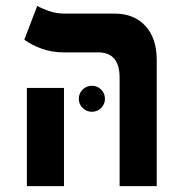

<svg xmlns="http://www.w3.org/2000/svg" viewBox="-20 -632 626 652"><path d="M386.2 0V-368.2Q386.2 -454.1 313.5 -454.1H197.3Q155.8 -454.1 121.3 -466.8Q86.9 -479.5 62.5 -497.1L106.4 -611.8Q117.7 -605 143.8 -595.5Q169.9 -585.9 196.8 -585.9H368.2Q435.1 -585.9 473.6 -544.2Q512.2 -502.4 512.2 -428.2V0ZM71.3 0V-333.5H197.3V0ZM292 -252.4Q273.9 -252.4 260.7 -265.4Q247.6 -278.3 247.6 -296.4Q247.6 -314.9 260.7 -327.9Q273.9 -340.8 292 -340.8Q310.5 -340.8 323.5 -327.9Q336.4 -314.9 336.4 -296.4Q336.4 -278.3 323.5 -265.4Q310.5 -252.4 292 -252.4Z"/></svg>

Font: Cascadia Code PL
Style: Bold
Weight: 700
Monospace: yes
Designer: Aaron Bell
Foundry: Saja Typeworks
Version: Version 2404.023; ttfautohint (v1.8.4)